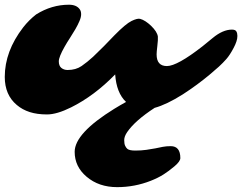

<svg xmlns="http://www.w3.org/2000/svg" viewBox="-43 -475 1021 810"><path d="M488.8 -44.9Q448.2 -83 442.9 -161.1Q355 -70.8 256.8 -22Q196.8 7.8 155.3 7.8Q113.8 7.8 82.5 -2.2Q51.3 -12.2 27.8 -32.2Q-22.9 -74.7 -22.9 -150.4Q-22.9 -258.8 54.7 -359.4Q79.1 -390.6 109.4 -414.1Q174.8 -455.1 248 -455.1Q280.3 -455.1 293.9 -435.1Q299.3 -427.2 299.3 -414.8Q299.3 -402.3 292.2 -386Q285.2 -369.6 274.9 -351.8Q264.6 -334 252.2 -314.9Q239.7 -295.9 229.5 -277.8Q205.1 -234.9 205.1 -216.1Q205.1 -197.3 215.8 -188.5Q226.6 -179.7 242.2 -179.7Q276.9 -179.7 301.3 -196.5Q325.7 -213.4 349.6 -235.4L395.5 -280.3L439.9 -326.2Q487.3 -374.5 512 -386.5Q536.6 -398.4 547.9 -395.5Q559.1 -392.6 570.8 -385Q582.5 -377.4 593.8 -366.7Q620.1 -341.3 623 -320.8Q624 -307.6 620.8 -281.5Q617.7 -255.4 617.7 -245.6Q617.7 -196.3 661.1 -196.3Q704.6 -196.3 811.5 -279.8L854.5 -314.9Q897 -350.1 935.5 -350.1Q949.7 -350.1 954.1 -342.5Q958.5 -335 958.5 -323.5Q958.5 -312 954.3 -299.6Q950.2 -287.1 942.9 -273.4Q926.8 -242.7 912.1 -226.1Q897.5 -209.5 880.4 -193.8Q863.3 -178.2 839.8 -158.7Q816.4 -139.2 787.6 -117.9Q758.8 -96.7 728.5 -77.1Q659.7 -33.7 609.4 -20Q526.9 33.7 493.7 82Q481 100.6 481 116Q481 131.3 484.9 139.9Q488.8 148.4 494.6 153.3Q503.4 160.2 528.1 160.2Q552.7 160.2 574 157.2Q595.2 154.3 612.3 150.9L643.6 144.5Q658.7 141.6 677.2 141.6Q717.8 141.6 717.8 191.9Q717.8 205.6 693.4 226.3Q668.9 247.1 646 261.5Q623 275.9 593.3 287.6Q524.9 314.5 451.2 314.5Q374 314.5 322.3 270.5Q272 228 272 165.5Q272 87.4 438.5 -15.6Q463.9 -31.2 488.8 -44.9Z"/></svg>

Font: Sarina
Style: Regular
Weight: 400
Designer: James Grieshaber
Foundry: James Grieshaber
Version: Version 1.001